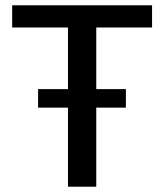

<svg xmlns="http://www.w3.org/2000/svg" viewBox="-20 -706 621 726"><path d="M237 0V-602H26V-686H555V-602H344V0ZM124 -299V-369H456V-299Z"/></svg>

Font: Chivo Medium
Style: Regular
Weight: 400
Version: Version 2.002